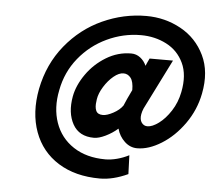

<svg xmlns="http://www.w3.org/2000/svg" viewBox="-52 -675 933 834"><g transform="rotate(5 415.0 -258.5)"><path d="M116 -263Q138 -373 204 -454Q270 -535 362 -577Q454 -619 553 -619Q635 -619 704 -581Q773 -543 807.5 -471.5Q842 -400 823 -304Q809 -232 766.5 -172Q724 -112 668.5 -77.5Q613 -43 563 -43Q532 -43 508 -65.5Q484 -88 475 -121Q451 -100 422 -86Q393 -72 372 -72Q307 -72 279.5 -121.5Q252 -171 265 -243Q274 -292 308 -340.5Q342 -389 393 -420Q444 -451 502 -451Q524 -451 541.5 -437.5Q559 -424 568 -403L574 -417L583 -436H685L578 -222Q577 -221 577 -220Q577 -219 576 -218Q573 -211 571 -204.5Q569 -198 568 -192Q564 -169 573.5 -155.5Q583 -142 599 -142Q620 -142 648 -162.5Q676 -183 700 -220Q724 -257 733 -303Q748 -378 723.5 -430Q699 -482 648.5 -508Q598 -534 537 -534Q460 -534 389 -500.5Q318 -467 268.5 -406Q219 -345 204 -265Q188 -187 210.5 -122.5Q233 -58 290 -20.5Q347 17 430 17Q453 17 480 10Q507 3 532 -10L535 72Q470 102 413 102Q306 102 231.5 55.5Q157 9 126.5 -74.5Q96 -158 116 -263ZM488 -223Q495 -238 501 -253Q502 -255 520 -293Q520 -330 507.5 -346Q495 -362 476 -362Q456 -362 433 -343Q410 -324 392 -295Q374 -266 370 -240Q370 -236 369 -231Q365 -206 372 -190Q379 -174 402 -174Q420 -174 447 -188.5Q474 -203 488 -223Z"/></g></svg>

Font: Teachers[wght] Italic
Style: Regular
Weight: 400
Designer: Alfredo Marco Pradil & Chank Diesel
Version: Version 1.000;Glyphs 3.1.2 (3151)